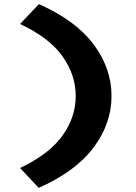

<svg xmlns="http://www.w3.org/2000/svg" viewBox="-20 -722 657 928"><path d="M167 186 77 90Q218 23 282 -66.5Q346 -156 346 -258Q346 -360 282 -450Q218 -540 77 -606L168 -702Q345 -624 432 -508Q519 -392 519 -258Q519 -124 431.5 -8Q344 108 167 186Z"/></svg>

Font: Lexend Peta
Style: Bold
Weight: 700
Designer: Bonnie Shaver-Troup, Thomas Jockin
Foundry: Lexend
Version: Version 1.007